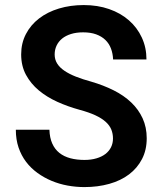

<svg xmlns="http://www.w3.org/2000/svg" viewBox="-20 -741 640 770"><path d="M433.1 -185.5Q433.1 -204.6 426.5 -221.2Q419.9 -237.8 404.1 -252.2Q388.2 -266.6 362.5 -278.6Q336.9 -290.5 298.8 -300.8Q252.4 -313.5 210.2 -332.5Q168 -351.6 135.7 -378.4Q103.5 -405.3 84.2 -440.9Q64.9 -476.6 64.9 -522.9Q64.9 -567.9 84 -604.5Q103 -641.1 136.7 -667Q170.4 -692.9 216.3 -706.8Q262.2 -720.7 315.9 -720.7Q371.6 -720.7 417.7 -704.6Q463.9 -688.5 497.1 -659.4Q530.3 -630.4 548.8 -590.3Q567.4 -550.3 567.4 -502.4H433.6Q432.6 -526.4 425 -546.4Q417.5 -566.4 402.6 -580.8Q387.7 -595.2 365.5 -603.3Q343.3 -611.3 313.5 -611.3Q286.1 -611.3 264.9 -604.7Q243.7 -598.1 229 -586.2Q214.4 -574.2 206.8 -557.9Q199.2 -541.5 199.2 -522.5Q199.2 -502.4 209.2 -486.3Q219.2 -470.2 238.3 -457.3Q257.3 -444.3 284.4 -433.6Q311.5 -422.9 345.7 -413.6Q394.5 -399.4 435.5 -378.9Q476.6 -358.4 506.1 -330.3Q535.6 -302.2 552 -266.4Q568.4 -230.5 568.4 -186.5Q568.4 -139.6 549.6 -103.3Q530.8 -66.9 497.6 -41.7Q464.4 -16.6 418.5 -3.7Q372.6 9.3 318.4 9.3Q284.7 9.3 251.2 3.2Q217.8 -2.9 187.3 -15.6Q156.7 -28.3 130.4 -47.4Q104 -66.4 84.7 -91.8Q65.4 -117.2 54.4 -149.4Q43.5 -181.6 43.5 -220.7H178.2Q179.2 -188.5 189.5 -165.5Q199.7 -142.6 218 -127.9Q236.3 -113.3 262 -106.4Q287.6 -99.6 318.4 -99.6Q345.7 -99.6 366.9 -106Q388.2 -112.3 402.8 -123.5Q417.5 -134.8 425.3 -150.6Q433.1 -166.5 433.1 -185.5Z"/></svg>

Font: TypoPRO Roboto Mono
Style: Bold
Weight: 700
Designer: Google
Version: Version 2.000986; 2015; ttfautohint (v1.3)